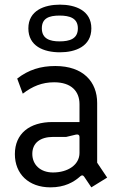

<svg xmlns="http://www.w3.org/2000/svg" viewBox="-20 -796 519 826"><path d="M342 -36 373 10 441 -32 398 -96V-353C398 -444 338 -512 218 -512C155 -512 103 -496 54 -458L78 -393C120 -425 161 -442 213 -442C287 -442 322 -403 322 -348V-271H206C107 -271 44 -221 44 -133C44 -48 103 10 197 10C258 10 297 -12 326 -38C332 -43 337 -43 342 -36ZM208 -54C154 -54 119 -87 119 -134C119 -181 153 -207 209 -207H265L307 -217C317 -219 322 -215 322 -207V-138C322 -87 272 -54 208 -54ZM238 -571C304 -571 373 -596 373 -674C373 -751 304 -776 238 -776C171 -776 102 -751 102 -674C102 -598 167 -571 238 -571ZM236 -618C195 -618 160 -629 160 -674C160 -717 190 -729 236 -729C280 -729 315 -718 315 -674C315 -629 280 -618 236 -618Z"/></svg>

Font: Finlandica
Style: Regular
Weight: 400
Designer: Niklas Ekholm, Juho Hiilivirta, Jaakko Suomalainen
Foundry: Helsinki Type Studio
Version: Version 2.000;Glyphs 3.2 (3202)